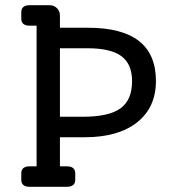

<svg xmlns="http://www.w3.org/2000/svg" viewBox="-20 -720 677 740"><path d="M320 -613Q581 -613 581 -408Q581 -306 508.5 -248.5Q436 -191 306 -191H211V-79H237Q270 -79 270 -52V-27Q270 0 237 0H95Q62 0 62 -27V-52Q62 -79 95 -79H121V-621H95Q62 -621 62 -648V-673Q62 -700 95 -700H171Q188 -700 199.5 -688.5Q211 -677 211 -660V-613ZM299 -270Q400 -270 444.5 -302.5Q489 -335 489 -407Q489 -473 448 -503.5Q407 -534 317 -534H211V-270Z"/></svg>

Font: Solway
Style: Regular
Weight: 400
Designer: Mariya V. Pigoulevskaya
Foundry: The Northern Block Ltd.
Version: Version 1.000;hotconv 1.0.109;makeotfexe 2.5.65596